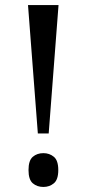

<svg xmlns="http://www.w3.org/2000/svg" viewBox="-20 -734 344 761"><path d="M130 -205 91 -714H212L173 -205ZM152 7Q127 7 110 -7.5Q93 -22 93 -60Q93 -98 110 -112.5Q127 -127 152 -127Q176 -127 193.5 -112.5Q211 -98 211 -60Q211 -22 193.5 -7.5Q176 7 152 7Z"/></svg>

Font: Noto Serif Tamil Condensed Medium
Style: Regular
Weight: 500
Width: 3
Designer: Indian Type Foundry, Tom Grace, and the Monotype Design Team
Foundry: Monotype Imaging Inc.
Version: Version 2.004; ttfautohint (v1.8.4.7-5d5b)